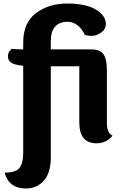

<svg xmlns="http://www.w3.org/2000/svg" viewBox="-20 -804 700 1092"><path d="M588 -404V-103Q588 -49 620 -32Q584 11 529 11Q431 11 431 -108V-427H269V90Q269 180 229 224Q189 268 127 268Q31 268 6 178Q68 178 90 152Q112 126 112 64V-430Q61 -435 43 -448Q25 -461 25 -485Q25 -509 47 -526Q79 -523 112 -523V-563Q112 -675 185 -729.5Q258 -784 362.5 -784Q467 -784 524.5 -750Q582 -716 582 -667Q582 -633 546 -613Q524 -600 502 -600Q480 -600 462 -605Q449 -637 423 -658.5Q397 -680 366 -680Q269 -680 269 -570V-523H500Q550 -523 569 -495Q588 -467 588 -404Z"/></svg>

Font: Laila
Style: Bold
Weight: 700
Designer: Hitesh Malaviya
Foundry: Indian Type Foundry
Version: Version 1.302;PS 1.0;hotconv 1.0.78;makeotf.lib2.5.61930; tt